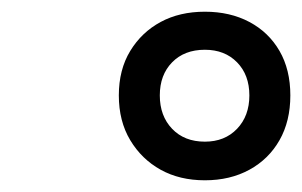

<svg xmlns="http://www.w3.org/2000/svg" viewBox="-20 -923 516 328"><path d="M330 -615Q287 -615 254.5 -633Q222 -651 202.5 -683.5Q183 -716 183 -760Q183 -804 202.5 -836Q222 -868 254.5 -885.5Q287 -903 330 -903Q373 -903 406 -885.5Q439 -868 457.5 -836Q476 -804 476 -760Q476 -716 457.5 -683.5Q439 -651 406 -633Q373 -615 330 -615ZM330 -681Q364 -681 385 -703Q406 -725 406 -760Q406 -795 385 -816.5Q364 -838 330 -838Q295 -838 274 -816.5Q253 -795 253 -760Q253 -725 274 -703Q295 -681 330 -681Z"/></svg>

Font: Playwrite DE SAS
Style: Regular
Weight: 400
Designer: Veronika Burian, José Scaglione
Foundry: TypeTogether
Version: Version 1.002